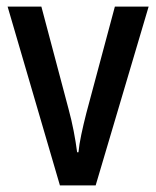

<svg xmlns="http://www.w3.org/2000/svg" viewBox="-20 -560 472 580"><path d="M161 0 3 -540H105L187 -231Q196 -198 202.5 -164.5Q209 -131 213 -100H217Q219 -122 225.5 -153Q232 -184 241 -219L327 -540H429L269 0Z"/></svg>

Font: Noto Sans Gurmukhi Condensed Medium
Style: Regular
Weight: 500
Width: 3
Designer: Jelle Bosma - Monotype Design Team
Foundry: Monotype Imaging Inc.
Version: Version 2.004; ttfautohint (v1.8.4.7-5d5b)